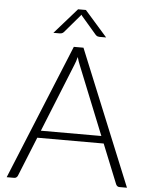

<svg xmlns="http://www.w3.org/2000/svg" viewBox="-60 -953 776 1001"><g transform="rotate(5 328.0 -452.0)"><path d="M486 -257 342 -614.5Q334.5 -632 327.5 -656.5Q324.5 -644.5 321 -633.8Q317.5 -623 313.5 -614L169.5 -257ZM642.5 0H603Q596 0 591.5 -3.8Q587 -7.5 584.5 -13.5L501.5 -219H154L71 -13.5Q69 -8 64 -4Q59 0 52 0H13L302.5 -707.5H353ZM466 -771H430.5Q426.5 -771 421.5 -772.5Q416.5 -774 411 -779.5L331 -872.5Q328.5 -875.5 327.5 -878L323.5 -872.5L244 -779.5Q238.5 -774 233.2 -772.5Q228 -771 224 -771H190L307.5 -904.5H348.5Z"/></g></svg>

Font: Lato 2
Style: Regular
Weight: 300
Designer: Lukasz Dziedzic with Adam Twardoch and Botio Nikoltchev
Foundry: tyPoland Lukasz Dziedzic
Version: Version 2.015; 2015-08-06; http://www.latofonts.com/